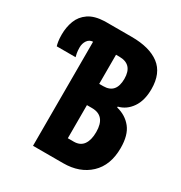

<svg xmlns="http://www.w3.org/2000/svg" viewBox="-168 -834 899 954"><g transform="rotate(30 281.5 -357.0)"><path d="M158 0V-597Q137 -596 125.5 -579Q114 -562 114 -539Q114 -520 116.5 -507Q119 -494 121 -487H13Q10 -496 7.5 -512Q5 -528 5 -550Q5 -593 19 -629.5Q33 -666 66.5 -689Q100 -712 158 -714H312Q415 -714 471 -671.5Q527 -629 527 -538Q527 -472 498.5 -431Q470 -390 425 -379V-374Q478 -361 509.5 -321.5Q541 -282 541 -208Q541 -109 483 -54.5Q425 0 331 0ZM312 -431Q385 -431 385 -515Q385 -598 308 -598H289V-431ZM323 -119Q360 -119 378 -144.5Q396 -170 396 -216Q396 -309 318 -309H289V-119Z"/></g></svg>

Font: Noto Sans Mono SemiCondensed
Style: Bold
Weight: 700
Width: 4
Designer: Monotype Design Team
Foundry: Monotype Imaging Inc.
Version: Version 2.014